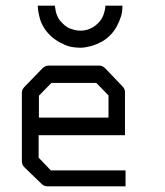

<svg xmlns="http://www.w3.org/2000/svg" viewBox="-20 -707 580 676"><path d="M116 -231V-152L159 -107H422V-51H147Q135 -51 127 -59L65 -119Q57 -127 57 -140V-382Q57 -392 67 -402L128 -465Q139 -476 150 -476H331Q341 -476 352 -465L411 -403Q420 -394 420 -383V-231ZM117 -293H362V-371L319 -415H161L117 -370ZM113 -687H173Q175 -673 177 -664Q180 -653 186 -642Q190 -635 200 -625Q209.5 -615.5 219 -610Q227 -605.5 241 -602Q251.5 -599 263 -599Q275.5 -599 286 -602Q296.5 -605 307 -611Q316.5 -616.5 325 -625Q333.5 -633.5 339 -643Q344.5 -652.5 348 -667Q351 -677.5 351 -687H411Q411 -664 406 -649Q399.5 -629.5 391 -614Q381.5 -596.5 368 -583Q353.5 -568.5 338 -560Q321.5 -551 302 -545Q278 -539 265 -539Q243.5 -539 226 -543Q211.5 -546.5 190 -558Q173.5 -567 158 -581Q141 -598 134 -611Q123.5 -627.5 119 -647Q113 -671 113 -687Z"/></svg>

Font: ibm3270
Style: Regular
Weight: 400
Monospace: yes
Version: Version 2.0.3